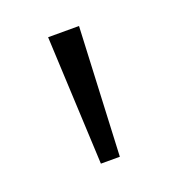

<svg xmlns="http://www.w3.org/2000/svg" viewBox="-64 -1010 327 362"><g transform="rotate(-20 99.5 -829.0)"><path d="M81 -700H119L131 -958H69Z"/></g></svg>

Font: Noto Sans Khmer UI Light
Style: Regular
Weight: 300
Designer: Danh Hong and the Monotype Design Team
Foundry: Monotype Imaging Inc.
Version: Version 2.002